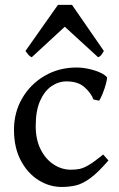

<svg xmlns="http://www.w3.org/2000/svg" viewBox="-20 -742 483 777"><path d="M418.9 -92.8Q376.5 -43.5 345.2 -20.8Q314 2 287.1 8.3Q260.3 14.6 229.5 14.6Q180.2 14.6 136 -12.9Q91.8 -40.5 64.2 -92.5Q36.6 -144.5 36.6 -216.8Q36.6 -287.1 69.8 -344.2Q103 -401.4 160.6 -435.1Q218.3 -468.8 290.5 -468.8Q322.8 -468.8 359.4 -458Q396 -447.3 412.6 -430.2Q414.1 -422.4 408.7 -402.6Q403.3 -382.8 395.3 -363Q387.2 -343.3 381.3 -334.5L358.4 -339.4Q347.7 -366.7 321.5 -389.6Q295.4 -412.6 249 -412.6Q216.8 -412.6 188.2 -393.1Q159.7 -373.5 142.1 -333.5Q124.5 -293.5 124.5 -231.9Q124.5 -177.7 144.3 -137.9Q164.1 -98.1 196.8 -76.7Q229.5 -55.2 267.1 -55.2Q285.6 -55.2 301.8 -58.3Q317.9 -61.5 339.8 -74.5Q361.8 -87.4 397.5 -116.7ZM400.4 -535.6Q394.5 -526.4 390.1 -520Q385.7 -513.7 377 -510.3L242.2 -633.8L108.4 -510.3Q100.6 -513.7 95.2 -520Q89.8 -526.4 83 -535.6L214.4 -722.2H271.5Z"/></svg>

Font: Gentium Book Plus
Style: Regular
Weight: 400
Designer: Victor Gaultney, Annie Olsen, Iska Routamaa, Becca Hirsbrunner
Foundry: SIL International
Version: Version 6.101